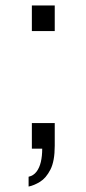

<svg xmlns="http://www.w3.org/2000/svg" viewBox="-20 -546 317 705"><path d="M85 139V103Q103 99 114 84.5Q125 70 130 48.5Q135 27 135 0H97V-94H181V-11Q181 46 165 77Q149 108 127 121.5Q105 135 85 139ZM97 -432V-526H181V-432Z"/></svg>

Font: Archivo SemiBold Light
Style: Regular
Weight: 300
Version: Version 2.001